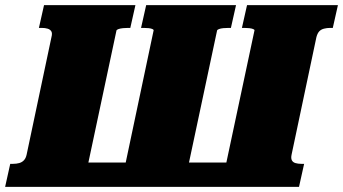

<svg xmlns="http://www.w3.org/2000/svg" viewBox="-60 -730 1340 750"><path d="M894 0H143L166 -95H917ZM-40 0 -20 -90H-9Q4 -90 15 -93Q26 -96 33.5 -104Q41 -112 44 -126L141 -585Q145 -600 140.5 -607.5Q136 -615 126 -618Q116 -621 103 -621H92L112 -710H469L449 -621H440Q431 -621 420.5 -620Q410 -619 403 -616.5Q396 -614 395 -611L265 0ZM1108 0H804L934 -611Q935 -614 929 -616.5Q923 -619 913.5 -620Q904 -621 894 -621H885L905 -710H1260L1240 -621H1230Q1217 -621 1205.5 -618Q1194 -615 1187 -607.5Q1180 -600 1176 -585L1079 -126Q1076 -112 1080 -104Q1084 -96 1094 -93Q1104 -90 1117 -90H1128ZM658 0H411L540 -611Q541 -614 535.5 -616.5Q530 -619 521 -620Q512 -621 501 -621H491L511 -710H862L842 -621H833Q822 -621 812 -620Q802 -619 795.5 -616.5Q789 -614 788 -611Z"/></svg>

Font: Roboto Serif Black
Style: Italic
Weight: 900
Italic angle: -10°
Version: Version 1.008